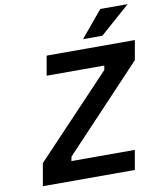

<svg xmlns="http://www.w3.org/2000/svg" viewBox="-100 -1027 928 1106"><g transform="rotate(-10 364.0 -474.0)"><path d="M435 -794 563 -948H723L548 -794ZM60 0 83 -131 525 -598 529 -623H192L212 -737H728L708 -623L252 -139L247 -114H618L598 0Z"/></g></svg>

Font: Tomorrow Medium
Style: Italic
Weight: 500
Italic angle: -10°
Designer: Tony de Marco, Monica Rizzolli
Foundry: Just in Type
Version: Version 2.002